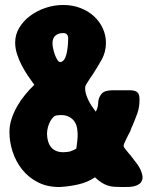

<svg xmlns="http://www.w3.org/2000/svg" viewBox="-20 -751 605 772"><path d="M553 -43Q548 -69 532.5 -90Q517 -111 503 -129V-128Q494 -140 485.5 -149.5Q477 -159 477 -165Q477 -170 483 -182Q489 -194 494 -205Q497 -210 499.5 -215.5Q502 -221 504 -224Q506 -231 508 -235.5Q510 -240 512 -245V-244Q523 -270 532 -294.5Q541 -319 541 -351Q541 -374 531 -381Q521 -388 504 -388H433Q401 -388 389 -374.5Q377 -361 375 -342Q375 -331 372.5 -320.5Q370 -310 365 -302Q346 -327 337 -345Q328 -363 325 -375.5Q322 -388 322.5 -394.5Q323 -401 323 -404Q323 -406 330 -417Q335 -426 341 -434.5Q347 -443 353 -452Q372 -481 389 -511.5Q406 -542 406 -579Q406 -609 393.5 -636.5Q381 -664 358.5 -685Q336 -706 304 -718.5Q272 -731 234 -731Q198 -731 163.5 -719.5Q129 -708 101.5 -687.5Q74 -667 57.5 -639.5Q41 -612 41 -580Q41 -557 48.5 -533.5Q56 -510 67.5 -488Q79 -466 92.5 -446Q106 -426 118 -410Q99 -392 81 -370Q63 -348 49 -323.5Q35 -299 26.5 -273Q18 -247 18 -220Q18 -180 31 -140.5Q44 -101 69 -69.5Q94 -38 131.5 -18.5Q169 1 219 1Q258 -1 295 -9.5Q332 -18 362 -38Q377 -24 389 -16.5Q401 -9 413 -5Q425 -1 439 0Q453 1 471 1H476Q488 1 500 0.5Q512 0 522.5 -3Q533 -6 541 -12Q549 -18 552 -29L553 -34ZM254 -597Q254 -561 247 -532.5Q240 -504 222 -501V-502Q217 -501 211.5 -509Q206 -517 201.5 -529Q197 -541 194 -554Q191 -567 191 -577Q191 -597 202.5 -607.5Q214 -618 234 -618Q245 -618 249.5 -612Q254 -606 254 -597ZM235 -139Q217 -139 205 -144.5Q193 -150 185.5 -159Q178 -168 174.5 -179Q171 -190 170 -200Q168 -212 170 -226.5Q172 -241 177.5 -254Q183 -267 191 -276.5Q199 -286 208 -287Q236 -291 253 -283.5Q270 -276 279 -263Q288 -250 290.5 -232.5Q293 -215 292 -199Q291 -183 289 -170.5Q287 -158 287 -154Q287 -153 277.5 -148.5Q268 -144 262 -142Q257 -141 250 -140Q243 -139 235 -139Z"/></svg>

Font: Londrina Solid
Style: Regular
Weight: 400
Designer: Marcelo Magalhaes
Foundry: Marcelo Magalhães
Version: Version 1.002